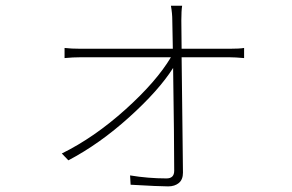

<svg xmlns="http://www.w3.org/2000/svg" viewBox="-20 -621 1040 684"><path d="M627 -447.3H797.9Q834 -447.3 849.6 -450.2V-414.1Q817.4 -417 796.9 -417H627Q627.9 -337.9 629.9 -172.4Q631.8 -6.8 631.8 -5.9Q631.8 18.6 617.2 30.8Q602.5 43 579.1 43Q547.9 43 445.3 37.1L443.4 3.9Q507.8 14.6 573.2 14.6Q600.6 14.6 600.6 -12.7Q600.6 -123 596.7 -378.9Q545.9 -298.8 440.4 -203.6Q335 -108.4 223.6 -49.8L200.2 -74.2Q315.4 -130.9 426.3 -230.5Q537.1 -330.1 588.9 -417H267.6Q239.3 -417 210 -414.1V-450.2Q233.4 -447.3 267.6 -447.3H595.7L593.8 -548.8Q593.8 -573.2 588.9 -600.6H628.9Q626 -583 626 -548.8Z"/></svg>

Font: Gen Shin Gothic Monospace ExtraLight
Style: Regular
Weight: 200
Designer: [Source Han Sans]
Ryoko NISHIZUKA  (kana & ideographs); Paul D. Hunt (Latin, Greek & Cyrillic); Wenlong ZHANG  (bopomofo
Version: Version 1.002.20150607